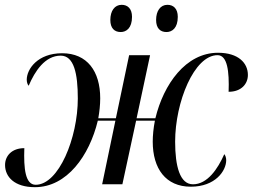

<svg xmlns="http://www.w3.org/2000/svg" viewBox="-20 -765 1050 797"><path d="M671 -632C694 -632 718 -648 718 -695C718 -729 700 -745 675 -745C646 -745 628 -720 628 -682C628 -648 645 -632 671 -632ZM481 -632C504 -632 528 -648 528 -695C528 -729 510 -745 485 -745C456 -745 438 -720 438 -682C438 -648 455 -632 481 -632ZM125 12C258 12 351 -119 386 -264H459L404 0H488L545 -264H623C617 -234 614 -202 614 -177C614 -65 668 10 772 10C874 10 919 -56 919 -100C919 -111 915 -121 911 -125C884 -64 841 0 781 0C727 0 707 -74 707 -177C707 -341 786 -536 883 -536C924 -536 932 -469 929 -384C981 -384 1009 -416 1009 -454C1009 -503 970 -546 885 -546C751 -546 659 -415 625 -274H547L603 -536H516L461 -274H388C393 -302 396 -330 396 -357C396 -469 342 -544 238 -544C136 -544 91 -478 91 -434C91 -423 95 -413 99 -409C125 -470 167 -534 232 -534C287 -534 303 -460 303 -356C303 -193 224 2 128 2C85 2 78 -65 81 -150C29 -150 1 -118 1 -80C1 -31 40 12 125 12Z"/></svg>

Font: Noto Serif Display
Style: Italic
Weight: 400
Italic angle: -12°
Designer: Monotype Design Team
Foundry: Monotype Imaging Inc.
Version: Version 2.009